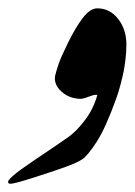

<svg xmlns="http://www.w3.org/2000/svg" viewBox="-20 -445 328 465"><path d="M261.2 -205.6Q235.8 -134.8 213.9 -101.1Q191.9 -67.4 179.4 -59.3Q167 -51.3 142.1 -42Q117.2 -32.7 66.2 -16.4Q15.1 0 5.9 0Q0 0 0 -2.9Q-5.9 -10.7 60.8 -55.4Q127.4 -100.1 146.7 -114Q166 -127.9 186.3 -154.8Q206.5 -181.6 215.8 -215.3Q210.4 -215.8 205.3 -214.4Q200.2 -212.9 195.1 -210.9Q189.9 -209 184.6 -207.3Q179.2 -205.6 174.3 -205.6Q147 -206.5 128.7 -223.4Q110.4 -240.2 113.3 -260.7Q116.2 -272.9 121.8 -289.6Q127.4 -306.2 145 -342Q162.6 -377.9 180.4 -401.4Q198.2 -424.8 215.8 -424.8Q246.1 -424.8 266.1 -399.2Q286.1 -373.5 286.1 -337.4Q286.1 -319.3 283.9 -301.3Q281.7 -283.2 279.3 -271.2Q276.9 -259.3 272 -240.5Q267.1 -221.7 261.2 -205.6Z"/></svg>

Font: IranNastaliq
Style: Regular
Weight: 400
Designer: Hossein Zahedi
Version: Version 1.5